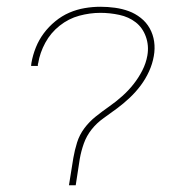

<svg xmlns="http://www.w3.org/2000/svg" viewBox="-20 -548 540 568"><path d="M184 0 197 -81Q201 -104 208 -126.5Q215 -149 229.5 -168.5Q244 -188 263.5 -203.5Q283 -219 303 -233Q323 -247 341.5 -263.5Q360 -280 375 -299Q390 -318 401 -339.5Q412 -361 416 -384Q421 -413 411.5 -439.5Q402 -466 381.5 -482Q361 -498 333 -504Q305 -510 277 -510Q246 -510 214.5 -501.5Q183 -493 156.5 -472Q130 -451 114 -421.5Q98 -392 93 -361Q92 -359 92 -357Q92 -355 92 -353H72Q72 -356 72.5 -358Q73 -360 73 -362Q77 -385 86 -407.5Q95 -430 109.5 -449.5Q124 -469 143.5 -485Q163 -501 185 -510.5Q207 -520 230.5 -524Q254 -528 277 -528Q299 -528 320.5 -525Q342 -522 361 -515Q380 -508 396.5 -495Q413 -482 423 -464Q433 -446 436 -425Q439 -404 435 -382Q431 -359 421 -337Q411 -315 396.5 -295.5Q382 -276 364 -259Q346 -242 326.5 -227.5Q307 -213 286.5 -198.5Q266 -184 251 -165Q236 -146 228 -123.5Q220 -101 216 -78L204 0Z"/></svg>

Font: Iosevka SS04 Thin
Style: Italic
Weight: 100
Italic angle: -9°
Monospace: yes
Designer: Belleve Invis
Foundry: Belleve Invis
Version: Version 19.0.0; ttfautohint (v1.8.4)